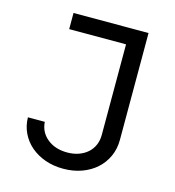

<svg xmlns="http://www.w3.org/2000/svg" viewBox="-106 -790 812 890"><g transform="rotate(15 300.0 -345.0)"><path d="M58.4 -178Q59 -137.4 75.7 -102.8Q92.4 -68.2 121.7 -43.2Q151 -18.2 190.6 -4.1Q230.2 10 277.2 10Q325.2 10 365.6 -4.6Q406 -19.2 435.3 -45.5Q464.6 -71.8 481 -107.9Q497.4 -144 497.4 -186.6V-700H137.4V-622.4H410.2V-187.8Q410.2 -161 400.6 -138.8Q391 -116.6 373.2 -100.9Q355.4 -85.2 330.8 -76.4Q306.2 -67.6 276.2 -67.6Q217.8 -67.6 180.1 -98.3Q142.4 -129 139.4 -178Z"/></g></svg>

Font: CommitMonoV142 ExtLt
Style: Regular
Weight: 200
Monospace: yes
Designer: Eigil Nikolajsen
Foundry: Eigil Nikolajsen
Version: Version 1.142